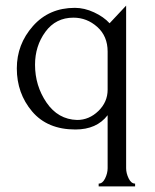

<svg xmlns="http://www.w3.org/2000/svg" viewBox="-20 -455 554 685"><path d="M332 210V200Q346 200 355 181.5Q364 163 364 145V-44Q325 7 249 7Q149 7 94.5 -57.5Q40 -122 40 -211Q40 -297 97.5 -362Q155 -427 247 -427Q281 -427 315.5 -411Q350 -395 371 -372L430 -435V145Q430 163 439 181.5Q448 200 462 200V210ZM255 -27Q298 -27 331 -59Q364 -91 364 -135V-271Q364 -326 327 -359Q290 -392 242 -392Q179 -392 142 -341.5Q105 -291 105 -224Q105 -149 146 -89Q187 -29 255 -27Z"/></svg>

Font: Forum
Style: Regular
Weight: 400
Designer: Denis Masharov
Foundry: Denis Masharov
Version: Version 1.000